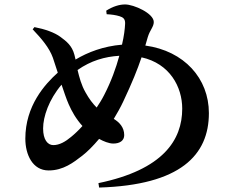

<svg xmlns="http://www.w3.org/2000/svg" viewBox="-20 -808 1040 864"><path d="M517 -557C502 -502 480 -441 449 -381C439 -361 427 -342 415 -324C398 -341 381 -363 365 -392C346 -425 337 -460 329 -493C389 -535 451 -553 517 -557ZM460 -744C482 -743 502 -740 518 -735C534 -730 544 -723 543 -701C542 -678 538 -645 529 -607C445 -600 375 -573 320 -540L315 -561C304 -603 279 -622 252 -642C225 -662 182 -677 135 -686L127 -676C167 -634 202 -593 218 -548L240 -481C182 -429 94 -332 94 -184C94 -113 126 -41 199 -41C265 -41 311 -77 351 -108C373 -125 399 -151 426 -183C446 -172 470 -162 490 -162C519 -162 539 -175 539 -200C539 -235 517 -258 492 -273C507 -298 522 -324 535 -352C575 -437 598 -494 617 -550C744 -522 800 -417 800 -319C800 -178 714 -44 423 16L426 36C792 25 920 -110 920 -299C920 -455 809 -579 634 -603L645 -641C655 -674 672 -687 672 -709C672 -748 582 -788 543 -788C517 -788 488 -779 458 -760ZM257 -427C268 -395 278 -364 289 -339C303 -307 322 -273 351 -241C334 -222 316 -205 300 -192C275 -171 248 -155 220 -155C194 -155 174 -180 174 -230C174 -283 200 -360 257 -427Z"/></svg>

Font: Noto Serif KR
Style: Bold
Weight: 700
Designer: Ryoko NISHIZUKA 西塚涼子 (kana & ideographs); Frank Grießhammer (Latin, Greek & Cyrillic); Wenlong ZHANG 张文龙 (bopomofo); San
Foundry: Adobe
Version: Version 2.001;hotconv 1.1.0;makeotfexe 2.6.0